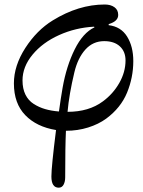

<svg xmlns="http://www.w3.org/2000/svg" viewBox="-20 -577 649 870"><path d="M43 -199.2Q43 -279.3 94.7 -359.6Q146.5 -439.9 218.8 -484.4Q335.9 -556.6 454.6 -556.6Q481.4 -556.6 498.5 -544.4Q515.6 -532.2 515.6 -509.3Q515.6 -480.5 472.7 -467.8L472.2 -462.9Q527.8 -456.5 555.9 -411.4Q584 -366.2 584 -300.3Q584 -226.1 555.7 -157.2Q527.3 -88.4 461.4 -39.6Q426.8 -14.2 379.4 0.7Q332 15.6 278.8 15.6Q275.4 84 275.4 226.6Q275.4 246.1 268.1 259.8Q260.7 273.4 246.1 273.4Q212.9 273.4 212.9 222.7Q212.9 179.2 233.9 12.2Q146 -2 94.5 -55.2Q43 -108.4 43 -199.2ZM82 -212.4Q82 -175.3 95.2 -148.4Q108.4 -121.6 132.6 -106.2Q156.7 -90.8 184.3 -82.8Q211.9 -74.7 247.1 -71.8Q255.4 -132.3 263.7 -179.7Q281.2 -278.3 318.6 -353.5Q356 -428.7 408.2 -453.1L406.2 -456.1Q322.3 -451.7 247.6 -418Q172.9 -384.3 127.4 -329.3Q82 -274.4 82 -212.4ZM286.1 -70.3Q382.8 -70.3 446.3 -117.7Q492.2 -151.4 520.5 -200.9Q548.8 -250.5 548.8 -303.2Q548.8 -343.3 523.2 -366.9Q497.6 -390.6 452.1 -390.6Q401.4 -390.6 366.9 -352.5Q332.5 -314.5 316.9 -249Q293 -148.9 286.1 -70.3Z"/></svg>

Font: Theano Old Style
Style: Regular
Weight: 400
Designer: Alexey Kryukov
Version: Version 2.00